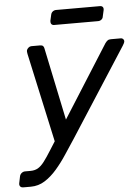

<svg xmlns="http://www.w3.org/2000/svg" viewBox="-85 -738 712 974"><g transform="rotate(-5 271.0 -251.0)"><path d="M-6 190Q-17 190 -22 183.5Q-27 177 -25 167L-18 133Q-16 123 -8 116.5Q0 110 10 110H37Q59 110 75 101Q91 92 107.5 70.5Q124 49 147 12L473 -503Q479 -511 485 -515.5Q491 -520 502 -520H552Q560 -520 565 -514Q570 -508 568 -500Q567 -495 559 -482L269 -32Q245 4 219.5 43Q194 82 165 115.5Q136 149 103.5 169.5Q71 190 32 190ZM176 -15 74 -482Q71 -496 73 -502Q76 -509 82.5 -514.5Q89 -520 97 -520H141Q152 -520 156.5 -515Q161 -510 162 -503L245 -106ZM222 -617Q212 -617 207.5 -623Q203 -629 204 -639L211 -670Q213 -680 220.5 -686Q228 -692 238 -692H461Q471 -692 475.5 -686Q480 -680 478 -670L471 -639Q470 -629 462.5 -623Q455 -617 445 -617Z"/></g></svg>

Font: Rubik
Style: Italic
Weight: 400
Italic angle: -12°
Designer: Hubert and Fischer
Foundry: Hubert and Fischer
Version: Version 2.300;gftools[0.9.30]